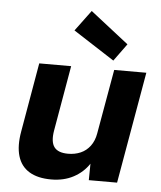

<svg xmlns="http://www.w3.org/2000/svg" viewBox="-55 -833 747 893"><g transform="rotate(5 318.5 -386.5)"><path d="M217 12Q154 12 114.5 -12Q75 -36 61 -83Q47 -130 59 -198L115 -521H264L211 -216Q202 -163 220 -138.5Q238 -114 285 -114Q317 -114 343.5 -125.5Q370 -137 388 -161Q406 -185 412 -220L465 -521H615L524 0H392L393 -77Q366 -36 321 -12Q276 12 217 12ZM457 -564 265 -688 337 -785 516 -645Z"/></g></svg>

Font: DM Sans 10pt Black
Style: Italic
Weight: 900
Italic angle: -10°
Version: Version 4.004;gftools[0.9.30]